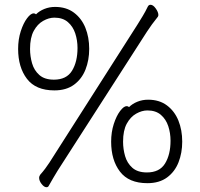

<svg xmlns="http://www.w3.org/2000/svg" viewBox="-20 -752 840 805"><path d="M557 -650 187 -70Q180 -59 169.5 -45Q159 -31 149 -20Q144 -13 144 -7Q144 6 154.5 19.5Q165 33 175 33Q182 33 185 26Q203 -6 222 -37L596 -619Q605 -633 617 -649.5Q629 -666 642 -682Q644 -686 644 -689Q644 -701 633 -716.5Q622 -732 611 -732Q603 -732 599 -723Q590 -704 578.5 -685Q567 -666 557 -650ZM131 -692Q127 -696 121 -696Q109 -696 93.5 -675.5Q78 -655 67 -621Q56 -587 56 -547Q56 -470 93 -421.5Q130 -373 208 -373Q258 -373 290.5 -397Q323 -421 338.5 -460.5Q354 -500 354 -547Q354 -596 338 -635.5Q322 -675 290 -699Q258 -723 211 -723Q187 -723 166 -714.5Q145 -706 131 -692ZM206 -418Q167 -418 145 -437.5Q123 -457 114.5 -486.5Q106 -516 106 -547Q106 -594 121.5 -622.5Q137 -651 161 -664.5Q185 -678 208 -678Q243 -678 264.5 -659.5Q286 -641 295.5 -612Q305 -583 305 -551Q305 -493 282 -455.5Q259 -418 206 -418ZM521 -303Q517 -307 511 -307Q499 -307 483.5 -286.5Q468 -266 457 -232Q446 -198 446 -158Q446 -81 483 -32.5Q520 16 598 16Q648 16 680.5 -8Q713 -32 728.5 -71.5Q744 -111 744 -158Q744 -207 728 -246.5Q712 -286 680 -310Q648 -334 601 -334Q577 -334 556 -325.5Q535 -317 521 -303ZM596 -29Q557 -29 535 -48.5Q513 -68 504.5 -97.5Q496 -127 496 -158Q496 -205 511.5 -233.5Q527 -262 551 -275.5Q575 -289 598 -289Q633 -289 654.5 -270.5Q676 -252 685.5 -223Q695 -194 695 -162Q695 -104 672 -66.5Q649 -29 596 -29Z"/></svg>

Font: Klee One
Style: Regular
Weight: 400
Designer: Fontworks Inc.
Foundry: Fontworks Inc.
Version: Version 1.100